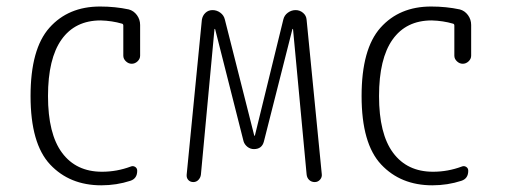

<svg xmlns="http://www.w3.org/2000/svg" viewBox="-20 -550 1540 580"><path d="M286.1 9.8Q190.4 9.8 131.3 -53.2Q72.3 -116.2 72.3 -259.8Q72.3 -402.3 129.4 -466.3Q186.5 -530.3 282.2 -530.3Q328.1 -530.3 369.1 -521.5Q383.8 -517.6 393.6 -504.4Q403.3 -491.2 403.3 -474.6V-381.8Q403.3 -372.1 395.5 -364.7Q387.7 -357.4 377.9 -357.4Q368.2 -357.4 360.4 -364.7Q352.5 -372.1 352.5 -381.8V-472.7Q352.5 -477.5 348.6 -478.5Q318.4 -487.3 284.2 -488.3Q207 -488.3 166 -430.7Q125 -373 125 -259.8Q125 -145.5 167.5 -88.4Q210 -31.2 288.1 -31.2Q333 -31.2 375 -46.9Q381.8 -49.8 388.2 -45.9Q394.5 -42 394.5 -34.2Q394.5 -10.7 374 -3.9Q332 9.8 286.1 9.8Z M543.9 -22.5 589.8 -490.2Q591.8 -502.9 600.6 -511.2Q609.4 -519.5 622.1 -519.5Q634.8 -519.5 645.5 -511.7Q656.2 -503.9 659.2 -491.2L748 -140.6L749 -139.6L750 -140.6L835.9 -491.2Q838.9 -503.9 849.6 -511.7Q860.4 -519.5 873 -519.5Q885.7 -519.5 895.5 -511.2Q905.3 -502.9 906.2 -490.2L952.1 -23.4Q953.1 -14.6 946.8 -7.3Q940.4 0 930.7 0Q920.9 0 914.1 -6.3Q907.2 -12.7 906.2 -23.4L865.2 -461.9L864.3 -462.9L863.3 -461.9L777.3 -123Q771.5 -99.6 747.1 -99.6Q736.3 -99.6 727.5 -106.4Q718.8 -113.3 715.8 -123L629.9 -461.9L628.9 -462.9L627.9 -461.9L586.9 -22.5Q585.9 -13.7 579.6 -6.8Q573.2 0 564 0Q554.7 0 548.8 -6.3Q543 -12.7 543.9 -22.5Z M1286.1 9.8Q1190.4 9.8 1131.3 -53.2Q1072.3 -116.2 1072.3 -259.8Q1072.3 -402.3 1129.4 -466.3Q1186.5 -530.3 1282.2 -530.3Q1328.1 -530.3 1369.1 -521.5Q1383.8 -517.6 1393.6 -504.4Q1403.3 -491.2 1403.3 -474.6V-381.8Q1403.3 -372.1 1395.5 -364.7Q1387.7 -357.4 1377.9 -357.4Q1368.2 -357.4 1360.4 -364.7Q1352.5 -372.1 1352.5 -381.8V-472.7Q1352.5 -477.5 1348.6 -478.5Q1318.4 -487.3 1284.2 -488.3Q1207 -488.3 1166 -430.7Q1125 -373 1125 -259.8Q1125 -145.5 1167.5 -88.4Q1210 -31.2 1288.1 -31.2Q1333 -31.2 1375 -46.9Q1381.8 -49.8 1388.2 -45.9Q1394.5 -42 1394.5 -34.2Q1394.5 -10.7 1374 -3.9Q1332 9.8 1286.1 9.8Z"/></svg>

Font: Rounded-L Mgen+ 1mn light
Style: Regular
Weight: 200
Designer: [Source Han Sans]
Ryoko NISHIZUKA  (kana & ideographs); Paul D. Hunt (Latin, Greek & Cyrillic); Wenlong ZHANG  (bopomofo
Version: Version 1.059.20150602